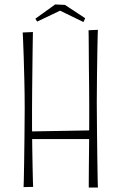

<svg xmlns="http://www.w3.org/2000/svg" viewBox="-20 -841 541 863"><path d="M379 2Q379 2 379 -26Q379 -54 379.5 -98.5Q380 -143 380.5 -195Q381 -247 381 -295.5Q381 -344 381 -379Q381 -414 380.5 -457.5Q380 -501 379.5 -544.5Q379 -588 379 -624.5Q379 -661 378.5 -683Q378 -705 378 -705L420 -707Q420 -707 419 -680.5Q418 -654 417.5 -608Q417 -562 416 -503.5Q415 -445 415 -381Q415 -317 416 -249.5Q417 -182 417.5 -125Q418 -68 419 -33Q420 2 420 2ZM107 -250 389 -255 390 -216H107ZM86 0Q86 0 87 -30.5Q88 -61 88.5 -112Q89 -163 90 -225.5Q91 -288 91 -352Q91 -416 89.5 -477Q88 -538 86.5 -587.5Q85 -637 83.5 -666Q82 -695 82 -695L128 -697Q128 -697 127.5 -672.5Q127 -648 126.5 -608.5Q126 -569 125.5 -522Q125 -475 124.5 -430Q124 -385 124 -350Q124 -315 124 -269.5Q124 -224 125 -177Q126 -130 126.5 -90Q127 -50 128 -25.5Q129 -1 129 -1ZM355 -742 250 -793 147 -744 139 -757 228 -821 272 -819 363 -759Z"/></svg>

Font: Truculenta Thin
Style: Regular
Weight: 250
Version: Version 1.002